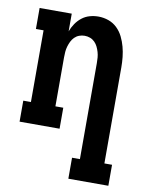

<svg xmlns="http://www.w3.org/2000/svg" viewBox="-84 -589 668 865"><g transform="rotate(10 250.0 -156.5)"><path d="M289 215V119H325V-320Q325 -333 324 -345.5Q323 -358 319.5 -370Q316 -382 310.5 -393.5Q305 -405 296 -414Q287 -423 275 -427.5Q263 -432 250 -432Q237 -432 225 -427.5Q213 -423 204 -414Q195 -405 189.5 -393.5Q184 -382 180.5 -370Q177 -358 176 -345.5Q175 -333 175 -320V-96H211V0H28V-96H63V-424H28V-520H175V-439Q182 -458 193.5 -475Q205 -492 221 -504.5Q237 -517 256.5 -522.5Q276 -528 296 -528Q320 -528 342.5 -520Q365 -512 382 -495.5Q399 -479 409.5 -457.5Q420 -436 426 -413.5Q432 -391 434.5 -367.5Q437 -344 437 -320V119H472V215Z"/></g></svg>

Font: Iosevka Gothic
Style: Bold
Weight: 700
Monospace: yes
Designer: Belleve Invis
Foundry: Belleve Invis
Version: Version 15.5.1; ttfautohint (v1.8.4)